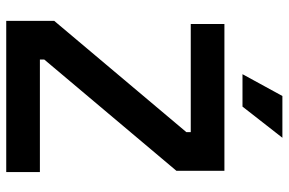

<svg xmlns="http://www.w3.org/2000/svg" viewBox="-175 -751 926 616"><g transform="rotate(90 288.0 -443.0)"><path d="M47 0V-154L404 -578V-592H57V-700H528V-546L171 -122V-108H532V0ZM218 -758 288 -886H422L322 -758Z"/></g></svg>

Font: Space Grotesk Light SemiBold
Style: Regular
Weight: 600
Version: Version 2.000